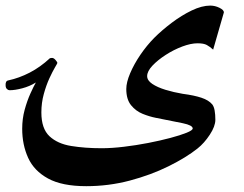

<svg xmlns="http://www.w3.org/2000/svg" viewBox="-35 -489 864 679"><path d="M756.8 -445.3 718.8 -313.5Q707.5 -323.7 696.5 -329.8Q685.5 -335.9 663.6 -335.9Q640.1 -335.9 609.6 -324.5Q579.1 -313 550.8 -294.7Q522.5 -276.4 503.9 -256.6Q485.4 -236.8 485.4 -219.7Q485.4 -204.6 503.4 -192.4Q521.5 -180.2 550.3 -171.4Q579.1 -162.6 611.3 -157.2Q651.9 -151.9 677.5 -143.3Q703.1 -134.8 715.8 -119.6Q721.7 -111.8 724.1 -97.9Q726.6 -84 726.6 -65.4Q726.6 -42.5 707 -12.7Q687.5 17.1 663.6 36.1Q623 68.4 560.8 99.1Q498.5 129.9 423.8 149.7Q349.1 169.4 270 169.4Q184.6 169.4 135 142.3Q85.4 115.2 64.5 69.1Q43.5 22.9 43.5 -33.7Q43.5 -68.8 52.2 -100.8Q61 -132.8 72.5 -158.2Q84 -183.6 91.8 -197.3Q69.8 -183.6 43.9 -176.8Q18.1 -169.9 -1.5 -169.9Q-5.4 -169.9 -10 -173.8Q-14.6 -177.7 -15.1 -185.5Q-16.6 -202.6 -5.9 -204.6Q32.7 -212.9 70.1 -232.2Q107.4 -251.5 141.6 -283.2Q142.6 -283.2 144.8 -283.7Q147 -284.2 148.9 -284.2Q155.3 -284.2 161.6 -276.6Q168 -269 168 -266.6Q168 -265.1 159.4 -250.7Q150.9 -236.3 139.6 -211.9Q128.4 -187.5 119.9 -156.5Q111.3 -125.5 111.3 -91.3Q111.3 -34.2 139.9 -7.3Q168.5 19.5 217 27.3Q265.6 35.2 324.7 35.2Q360.4 35.2 403.3 30Q446.3 24.9 489 16.6Q531.7 8.3 567.4 -1.2Q603 -10.7 624.8 -19.5Q646.5 -28.3 646.5 -34.7Q646.5 -45.9 611.6 -53.2Q576.7 -60.5 516.1 -72.3Q493.7 -76.7 469.5 -86.4Q445.3 -96.2 428.5 -116.9Q411.6 -137.7 411.6 -174.3Q411.6 -197.8 425.3 -230Q439 -262.2 461.4 -295.2Q483.9 -328.1 509.8 -354.5Q537.1 -381.8 572 -408.2Q606.9 -434.6 642.8 -451.9Q678.7 -469.2 708.5 -469.2Q725.6 -469.2 741.2 -461.4Q756.8 -453.6 756.8 -445.3Z"/></svg>

Font: Scheherazade New
Style: Bold
Weight: 700
Designer: SIL International
Foundry: SIL International
Version: Version 4.000